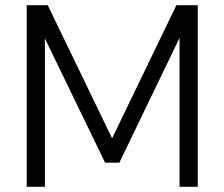

<svg xmlns="http://www.w3.org/2000/svg" viewBox="-20 -720 865 740"><path d="M83 0V-700H164L412 -187L660 -700H742V0H672V-574L440 -93H385L153 -572V0Z"/></svg>

Font: DM Sans 10pt Light
Style: Regular
Weight: 300
Version: Version 4.004;gftools[0.9.30]